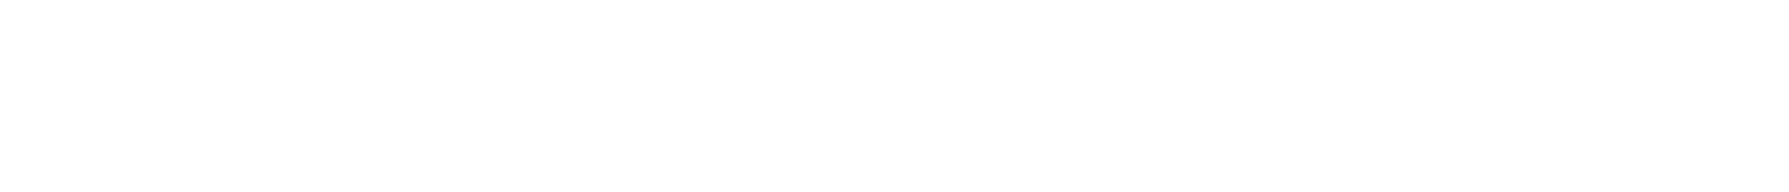

<svg xmlns="http://www.w3.org/2000/svg" viewBox="-20 -99 671 72"><path d="M74 -47ZM169 -79Z"/></svg>

Font: Passageway
Style: BdSuIt
Weight: 700
Foundry: Ascender Corporation
Version: Version 1.11